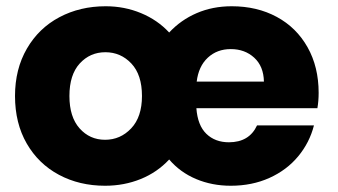

<svg xmlns="http://www.w3.org/2000/svg" viewBox="-20 -586 1081 614"><path d="M995 -240H608Q612 -185 640 -158Q668 -131 712 -131Q777 -131 802 -185H984Q970 -130 933.5 -86Q897 -42 841.5 -17Q786 8 718 8Q658 8 607 -13.5Q556 -35 521 -76Q483 -35 430 -13.5Q377 8 316 8Q234 8 168.5 -27Q103 -62 65.5 -127Q28 -192 28 -279Q28 -365 66 -430.5Q104 -496 170 -531Q236 -566 318 -566Q378 -566 431 -544Q484 -522 521 -482Q558 -522 609 -544Q660 -566 721 -566Q802 -566 865 -532Q928 -498 963.5 -435Q999 -372 999 -289Q999 -263 995 -240ZM824 -325Q823 -374 793 -401.5Q763 -429 718 -429Q674 -429 644.5 -401.5Q615 -374 609 -325ZM434 -279Q434 -347 400 -383Q366 -419 317 -419Q268 -419 235 -383Q202 -347 202 -279Q202 -212 234.5 -175.5Q267 -139 316 -139Q365 -139 399.5 -175.5Q434 -212 434 -279Z"/></svg>

Font: IBM-Poppins
Style: Poppins-Bold
Weight: 700
Designer: Mike Abbink, Paul van der Laan, Pieter van Rosmalen, Ben Mitchell, Mark Frömberg
Foundry: Bold Monday
Version: Version 1.1